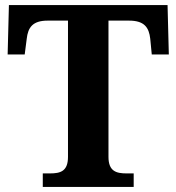

<svg xmlns="http://www.w3.org/2000/svg" viewBox="-20 -734 693 754"><path d="M148 0H505V-53H477C437 -53 406 -61 406 -118V-653H487C547 -653 565 -626 570 -582L576 -520H643L638 -714H15L10 -520H77L85 -582C90 -626 108 -653 167 -653H247V-118C247 -61 217 -53 176 -53H148Z"/></svg>

Font: Noto Serif Lao
Style: Bold
Weight: 700
Designer: Monotype Design Team
Foundry: Monotype Imaging Inc.
Version: Version 2.003